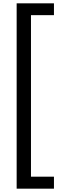

<svg xmlns="http://www.w3.org/2000/svg" viewBox="-20 -906 423 1153"><path d="M304 227H80V-886H304V-815H166V155H304Z"/></svg>

Font: Noto Sans Kannada UI
Style: Regular
Weight: 400
Designer: Jelle Bosma - Monotype Design Team
Foundry: Monotype Imaging Inc.
Version: Version 2.006